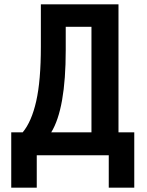

<svg xmlns="http://www.w3.org/2000/svg" viewBox="-20 -718 680 888"><path d="M32 -106H85Q126 -155 147.5 -250Q169 -345 169 -502V-698H528V-106H601V150H483V0H150V150H32ZM403 -106V-594H284V-486Q284 -215 217 -106Z"/></svg>

Font: Writer SemiBold
Style: Regular
Weight: 600
Monospace: yes
Designer: Mike Abbink, Paul van der Laan, Pieter van Rosmalen
Foundry: Bold Monday
Version: Version 2.001 2020